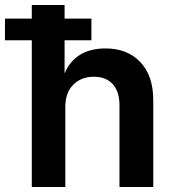

<svg xmlns="http://www.w3.org/2000/svg" viewBox="-65 -750 698 773"><path d="M63 3V-588H-45V-675H63V-730H195V-675H303V-588H195V-456H196Q214 -501 255 -528Q297 -555 360 -555Q447 -555 499 -501Q552 -446 552 -347V3H416V-327Q416 -381 389 -411Q362 -441 313 -441Q262 -441 230 -409Q198 -377 198 -320V3Z"/></svg>

Font: Sinter Bold
Style: Regular
Weight: 700
Foundry: Adobe & rsms
Version: Version 1.000